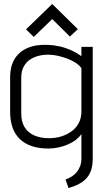

<svg xmlns="http://www.w3.org/2000/svg" viewBox="-20 -736 527 967"><path d="M372 -589 243 -716 111 -588 150 -550 243 -640 332 -552ZM447 64V-500H390V-453Q365 -471 337 -483.5Q309 -496 279.5 -502.5Q250 -509 223 -510Q161 -513 118 -494Q75 -475 53 -438Q31 -401 31 -348V-174Q31 -82 80.5 -35Q130 12 224 12Q250 12 275 6.5Q300 1 323 -9Q346 -19 363 -32.5Q380 -46 390 -61V63Q390 83 384 99.5Q378 116 368 129Q358 142 343.5 151.5Q329 161 310 168L325 211Q368 199 395 180Q422 161 434.5 132.5Q447 104 447 64ZM390 -393V-174Q390 -142 377 -117Q364 -92 341 -75Q318 -58 289 -49Q260 -40 227 -40Q185 -40 153.5 -53.5Q122 -67 104.5 -94.5Q87 -122 87 -165V-345Q87 -379 100.5 -402.5Q114 -426 136 -439Q158 -452 184 -457Q210 -462 236 -460Q254 -459 275.5 -454Q297 -449 319.5 -440.5Q342 -432 360.5 -420Q379 -408 390 -393Z"/></svg>

Font: AdventPro_ExpandedRegular
Style: ExpandedRegular
Weight: 400
Width: 7
Designer: VivaRado, Andreas Kalpakidis
Foundry: VivaRado, Andreas Kalpakidis
Version: Version 3.000